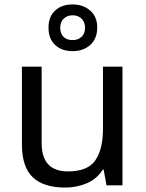

<svg xmlns="http://www.w3.org/2000/svg" viewBox="-20 -837 658 867"><path d="M533 -536V0H461L448 -71H444Q418 -29 372 -9.5Q326 10 274 10Q177 10 128 -36.5Q79 -83 79 -185V-536H168V-191Q168 -63 287 -63Q376 -63 410.5 -113Q445 -163 445 -257V-536ZM308 -606Q259 -606 229 -634Q199 -662 199 -712Q199 -762 229 -789.5Q259 -817 308 -817Q355 -817 387 -789.5Q419 -762 419 -713Q419 -662 387.5 -634Q356 -606 308 -606ZM308 -656Q333 -656 348.5 -671Q364 -686 364 -712Q364 -738 348 -753Q332 -768 308 -768Q284 -768 268 -753Q252 -738 252 -712Q252 -686 266.5 -671Q281 -656 308 -656Z"/></svg>

Font: Noto Sans Manichaean
Style: Regular
Weight: 400
Designer: Monotype Design Team
Foundry: Monotype Imaging Inc.
Version: Version 2.005; ttfautohint (v1.8.4.7-5d5b)